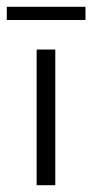

<svg xmlns="http://www.w3.org/2000/svg" viewBox="-40 -546 272 566"><path d="M123 -400H68V0H123ZM212 -487V-526H-20V-487Z"/></svg>

Font: Josefin Sans
Style: Regular
Weight: 400
Designer: Santiago Orozco
Foundry: Typemade
Version: 1.000